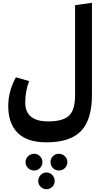

<svg xmlns="http://www.w3.org/2000/svg" viewBox="-20 -800 733 1376"><path d="M518 -763 639 -780V-119Q639 56 561.5 138Q484 220 313 220Q175 220 107 152.5Q39 85 39 -40Q39 -146 94 -246L189 -219Q161 -147 161 -65Q161 70 325 70Q431 70 474.5 29Q518 -12 518 -115ZM284 361Q284 387 266.5 404.5Q249 422 225 422Q199 422 181 404.5Q163 387 163 361Q163 337 181.5 319.5Q200 302 225 302Q249 302 266.5 319.5Q284 337 284 361ZM401 302Q426 302 444.5 319.5Q463 337 463 361Q463 387 445 404.5Q427 422 401 422Q377 422 359.5 404.5Q342 387 342 361Q342 337 359.5 319.5Q377 302 401 302ZM271.5 454Q289 436 313 436Q337 436 354.5 454Q372 472 372 497Q372 522 354.5 539Q337 556 313 556Q289 556 271.5 539Q254 522 254 497Q254 472 271.5 454Z"/></svg>

Font: FiraGO
Style: Bold
Weight: 700
Designer: bBox Type
Foundry: bBox Type GmbH
Version: Version 1.001;PS 001.001;hotconv 1.0.88;makeotf.lib2.5.64775